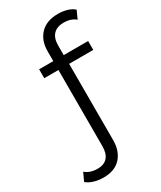

<svg xmlns="http://www.w3.org/2000/svg" viewBox="-316 -825 924 1103"><g transform="rotate(-30 146.0 -274.0)"><path d="M28 199Q-4 199 -33.5 190.5Q-63 182 -83 165L-58 111Q-27 138 24 138Q66 138 88.5 113Q111 88 111 39V-591Q111 -661 152 -704Q193 -747 270 -747Q300 -747 328 -739Q356 -731 375 -714L351 -661Q336 -674 316 -680.5Q296 -687 273 -687Q228 -687 204 -662Q180 -637 180 -588V-508L182 -475V39Q182 112 142.5 155.5Q103 199 28 199ZM17 -466V-525H342V-466Z"/></g></svg>

Font: Montserrat Thin
Style: Regular
Weight: 400
Version: Version 9.000